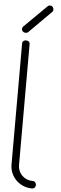

<svg xmlns="http://www.w3.org/2000/svg" viewBox="-85 -1497 488 1531"><g transform="rotate(5 159.0 -731.0)"><path d="M252 -1464C244 -1464 234 -1460 230 -1454L54 -1280C48 -1276 44 -1266 44 -1258C44 -1242 58 -1230 74 -1230C82 -1230 92 -1232 96 -1238L272 -1414C278 -1418 280 -1428 280 -1434C280 -1450 268 -1464 252 -1464ZM55 -174C55 -76 135 2 233 2C253 2 263 -12 263 -28C263 -42 253 -58 235 -58H233H231C167 -58 115 -110 115 -174V-1142C115 -1162 101 -1170 85 -1170C69 -1170 55 -1162 55 -1142Z"/></g></svg>

Font: bauhaus_2017
Style: _regular
Weight: 400
Version: Version 1.0